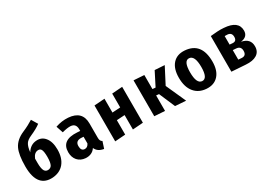

<svg xmlns="http://www.w3.org/2000/svg" viewBox="8 -1725 3702 2654"><g transform="rotate(-30 1859.0 -397.5)"><path d="M518 -481Q575 -413 575 -286Q575 -149 507 -68Q441 9 326 18Q206 26 142 -47Q72 -127 72 -304Q72 -491 117 -584Q165 -682 289 -735Q347 -760 384 -780Q414 -795 462 -825L521 -727Q463 -682 354 -634Q291 -607 266 -569Q238 -527 229 -440Q285 -532 382 -538Q466 -544 518 -481ZM381 -138Q403 -176 403 -268Q403 -354 385 -387Q369 -415 333 -412Q274 -408 243 -331V-260Q243 -173 265 -135Q285 -103 324 -105Q363 -108 381 -138Z M1138 -144Q1138 -93 1172 -77L1137 30Q1040 15 1009 -59Q981 -17 939 0Q901 16 853 13Q775 7 729 -45Q684 -97 684 -178Q684 -371 930 -354L975 -351V-378Q975 -469 892 -475Q841 -478 757 -455L720 -565Q821 -600 921 -593Q1138 -577 1138 -376ZM975 -151V-258L945 -260Q848 -267 848 -181Q848 -106 903 -102Q950 -99 975 -151Z M1616 -234 1488 -226V4L1322 16V-557L1488 -569V-348L1616 -356V-577L1782 -589V-16L1616 -4Z M2309 -299 2452 19 2282 7 2173 -247 2129 -251V-4L1963 -15V-588L2129 -577V-353L2177 -349L2287 -565L2442 -555Z M3038 -268Q3038 -126 2969 -50Q2900 26 2780 18Q2660 10 2592 -73Q2523 -157 2523 -305Q2523 -449 2592 -525Q2660 -600 2780 -592Q3038 -574 3038 -268ZM2695 -293Q2695 -110 2780 -104Q2867 -98 2867 -280Q2867 -463 2780 -469Q2695 -475 2695 -293Z M3653 -157Q3653 -69 3587 -30Q3526 8 3416 0L3194 -15V-584Q3256 -591 3302 -593Q3358 -596 3406 -592Q3630 -577 3630 -421Q3630 -322 3516 -307Q3653 -281 3653 -157ZM3360 -488V-352L3407 -348Q3470 -344 3470 -413Q3470 -482 3403 -487ZM3412 -108Q3485 -103 3485 -181Q3485 -255 3412 -260L3360 -264V-112Z"/></g></svg>

Font: Xiangcui Wave Sans Xiangcui Wave Sans
Style: Regular
Weight: 800
Width: 3
Version: Version 0.920;March 28, 2024;FontCreator 14.0.0.2814 64-bit